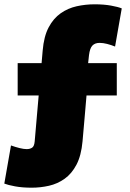

<svg xmlns="http://www.w3.org/2000/svg" viewBox="-25 -726 605 891"><path d="M122 145Q78.5 145 45 138.8Q11.5 132.5 -5 126L26 -51Q47 -43.5 66 -38.8Q85 -34 99 -34Q113.5 -34 123.8 -40.5Q134 -47 136 -70Q140.5 -123 145.2 -176.2Q150 -229.5 154.5 -283H57V-433H168Q170.5 -463.5 173 -491Q178.5 -557 200.8 -599Q223 -641 256.8 -664.5Q290.5 -688 331 -697Q371.5 -706 414 -706Q457 -706 490.2 -700Q523.5 -694 540 -687L509 -510Q490.5 -517.5 472 -522.2Q453.5 -527 437 -527Q416 -527 404 -514.8Q392 -502.5 388 -470Q387.5 -465 386.2 -453.2Q385 -441.5 384 -433H517V-283H376.5Q372 -230.5 367.5 -178Q363 -125.5 358 -70Q352 -4 330 38Q308 80 275 103.5Q242 127 202.5 136Q163 145 122 145Z"/></svg>

Font: Commissioner Black
Style: Regular
Weight: 900
Designer: Kostas Bartsokas
Foundry: Kostas Bartsokas
Version: Version 1.000; ttfautohint (v1.8.3)